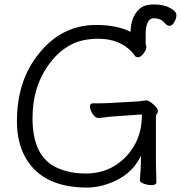

<svg xmlns="http://www.w3.org/2000/svg" viewBox="-20 -825 812 862"><path d="M566 -682Q568 -750 605 -784Q627 -805 671 -805Q715 -805 743.5 -789.5Q772 -774 772 -757.5Q772 -741 762 -725Q752 -709 741 -709Q730 -709 719 -722Q703 -743 669 -743Q652 -743 643 -724Q634 -705 634 -674V-627Q637 -622 637 -613Q637 -601 624 -584.5Q611 -568 600.5 -568Q590 -568 586 -574Q572 -596 544 -616Q494 -651 421 -651Q348 -651 297 -623.5Q246 -596 208 -547Q126 -443 126 -295Q126 -118 240 -70Q295 -46 365.5 -46Q436 -46 492 -79Q548 -112 582.5 -171Q617 -230 617 -308Q617 -311 613 -311L499 -303Q478 -302 424 -295H422Q408 -295 396 -313.5Q384 -332 384 -346.5Q384 -361 396 -361H410Q454 -361 480 -363L604 -370Q612 -371 621 -372.5Q630 -374 638 -374Q646 -374 658 -365Q689 -342 689 -326Q689 -319 684.5 -314Q680 -309 680 -298V-97Q680 -89 680.5 -71Q681 -53 681.5 -35Q682 -17 682 -7Q682 6 662 6Q642 6 625 -0.5Q608 -7 608 -16V-17Q613 -70 613 -126Q570 -35 463 1Q416 17 371 17Q174 17 97 -113Q56 -182 56 -280Q56 -465 156 -586Q258 -713 412 -713Q505 -713 566 -682Z"/></svg>

Font: QiushuiShotai
Style: Regular
Weight: 600
Designer: Fontworks Inc.
Foundry: Fontworks Inc.
Version: Version 1.250